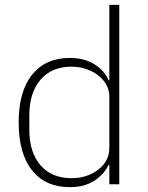

<svg xmlns="http://www.w3.org/2000/svg" viewBox="-20 -760 610 792"><path d="M57 -255Q57 -383 112.5 -452Q168 -521 268 -521Q327 -521 368.5 -495.5Q410 -470 428 -429H431V-740H472V0H431V-80H428Q408 -39 367.5 -13.5Q327 12 268 12Q168 12 112.5 -57Q57 -126 57 -255ZM431 -150V-361Q431 -396 409.5 -424.5Q388 -453 352 -469Q316 -485 275 -485Q193 -485 147 -431Q101 -377 101 -285V-224Q101 -132 147 -78.5Q193 -25 275 -25Q339 -25 385 -60Q431 -95 431 -150Z"/></svg>

Font: Anuphan ExtraLight
Style: Regular
Weight: 200
Designer: Cadson Demak
Version: Version 3.001